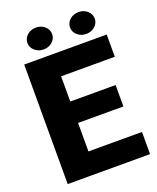

<svg xmlns="http://www.w3.org/2000/svg" viewBox="-160 -978 880 1073"><g transform="rotate(-20 280.0 -441.5)"><path d="M494.6 -301.3H225.1V-131.8H543.5V0H53.7V-710.9H544.4V-578.6H225.1V-428.7H494.6ZM185.5 -882.8Q216.3 -882.8 237.5 -863.8Q258.8 -844.7 258.8 -817.9Q258.8 -791 237.5 -772Q216.3 -752.9 185.5 -752.9Q154.3 -752.9 133.1 -772Q111.8 -791 111.8 -817.9Q111.8 -844.7 133.1 -863.8Q154.3 -882.8 185.5 -882.8ZM439 -882.8Q469.7 -882.8 491 -863.8Q512.2 -844.7 512.2 -817.9Q512.2 -791 491 -772Q469.7 -752.9 439 -752.9Q407.7 -752.9 386.5 -772Q365.2 -791 365.2 -817.9Q365.2 -844.7 386.5 -863.8Q407.7 -882.8 439 -882.8Z"/></g></svg>

Font: Roboto
Style: Regular
Weight: 900
Designer: Google
Version: Version 2.001171; 2014